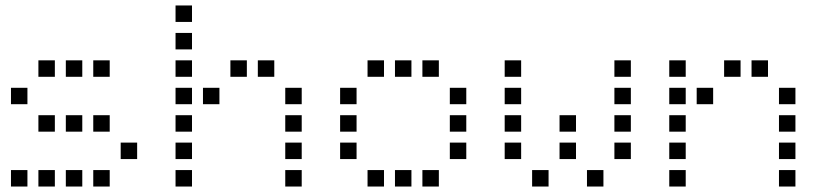

<svg xmlns="http://www.w3.org/2000/svg" viewBox="-20 -700 3040 700"><path d="M121 -480Q120 -480 120 -480Q120 -480 120 -479V-421Q120 -420 120 -420Q120 -420 121 -420H179Q180 -420 180 -420Q180 -420 180 -421V-479Q180 -480 180 -480Q180 -480 179 -480ZM221 -480Q220 -480 220 -480Q220 -480 220 -479V-421Q220 -420 220 -420Q220 -420 221 -420H279Q280 -420 280 -420Q280 -420 280 -421V-479Q280 -480 280 -480Q280 -480 279 -480ZM321 -480Q320 -480 320 -480Q320 -480 320 -479V-421Q320 -420 320 -420Q320 -420 321 -420H379Q380 -420 380 -420Q380 -420 380 -421V-479Q380 -480 380 -480Q380 -480 379 -480ZM21 -380Q20 -380 20 -380Q20 -380 20 -379V-321Q20 -320 20 -320Q20 -320 21 -320H79Q80 -320 80 -320Q80 -320 80 -321V-379Q80 -380 80 -380Q80 -380 79 -380ZM121 -280Q120 -280 120 -280Q120 -280 120 -279V-221Q120 -220 120 -220Q120 -220 121 -220H179Q180 -220 180 -220Q180 -220 180 -221V-279Q180 -280 180 -280Q180 -280 179 -280ZM221 -280Q220 -280 220 -280Q220 -280 220 -279V-221Q220 -220 220 -220Q220 -220 221 -220H279Q280 -220 280 -220Q280 -220 280 -221V-279Q280 -280 280 -280Q280 -280 279 -280ZM321 -280Q320 -280 320 -280Q320 -280 320 -279V-221Q320 -220 320 -220Q320 -220 321 -220H379Q380 -220 380 -220Q380 -220 380 -221V-279Q380 -280 380 -280Q380 -280 379 -280ZM421 -180Q420 -180 420 -180Q420 -180 420 -179V-121Q420 -120 420 -120Q420 -120 421 -120H479Q480 -120 480 -120Q480 -120 480 -121V-179Q480 -180 480 -180Q480 -180 479 -180ZM21 -80Q20 -80 20 -80Q20 -80 20 -79V-21Q20 -20 20 -20Q20 -20 21 -20H79Q80 -20 80 -20Q80 -20 80 -21V-79Q80 -80 80 -80Q80 -80 79 -80ZM121 -80Q120 -80 120 -80Q120 -80 120 -79V-21Q120 -20 120 -20Q120 -20 121 -20H179Q180 -20 180 -20Q180 -20 180 -21V-79Q180 -80 180 -80Q180 -80 179 -80ZM221 -80Q220 -80 220 -80Q220 -80 220 -79V-21Q220 -20 220 -20Q220 -20 221 -20H279Q280 -20 280 -20Q280 -20 280 -21V-79Q280 -80 280 -80Q280 -80 279 -80ZM321 -80Q320 -80 320 -80Q320 -80 320 -79V-21Q320 -20 320 -20Q320 -20 321 -20H379Q380 -20 380 -20Q380 -20 380 -21V-79Q380 -80 380 -80Q380 -80 379 -80Z M621 -680Q620 -680 620 -680Q620 -680 620 -679V-621Q620 -620 620 -620Q620 -620 621 -620H679Q680 -620 680 -620Q680 -620 680 -621V-679Q680 -680 680 -680Q680 -680 679 -680ZM621 -580Q620 -580 620 -580Q620 -580 620 -579V-521Q620 -520 620 -520Q620 -520 621 -520H679Q680 -520 680 -520Q680 -520 680 -521V-579Q680 -580 680 -580Q680 -580 679 -580ZM621 -480Q620 -480 620 -480Q620 -480 620 -479V-421Q620 -420 620 -420Q620 -420 621 -420H679Q680 -420 680 -420Q680 -420 680 -421V-479Q680 -480 680 -480Q680 -480 679 -480ZM821 -480Q820 -480 820 -480Q820 -480 820 -479V-421Q820 -420 820 -420Q820 -420 821 -420H879Q880 -420 880 -420Q880 -420 880 -421V-479Q880 -480 880 -480Q880 -480 879 -480ZM921 -480Q920 -480 920 -480Q920 -480 920 -479V-421Q920 -420 920 -420Q920 -420 921 -420H979Q980 -420 980 -420Q980 -420 980 -421V-479Q980 -480 980 -480Q980 -480 979 -480ZM621 -380Q620 -380 620 -380Q620 -380 620 -379V-321Q620 -320 620 -320Q620 -320 621 -320H679Q680 -320 680 -320Q680 -320 680 -321V-379Q680 -380 680 -380Q680 -380 679 -380ZM721 -380Q720 -380 720 -380Q720 -380 720 -379V-321Q720 -320 720 -320Q720 -320 721 -320H779Q780 -320 780 -320Q780 -320 780 -321V-379Q780 -380 780 -380Q780 -380 779 -380ZM1021 -380Q1020 -380 1020 -380Q1020 -380 1020 -379V-321Q1020 -320 1020 -320Q1020 -320 1021 -320H1079Q1080 -320 1080 -320Q1080 -320 1080 -321V-379Q1080 -380 1080 -380Q1080 -380 1079 -380ZM621 -280Q620 -280 620 -280Q620 -280 620 -279V-221Q620 -220 620 -220Q620 -220 621 -220H679Q680 -220 680 -220Q680 -220 680 -221V-279Q680 -280 680 -280Q680 -280 679 -280ZM1021 -280Q1020 -280 1020 -280Q1020 -280 1020 -279V-221Q1020 -220 1020 -220Q1020 -220 1021 -220H1079Q1080 -220 1080 -220Q1080 -220 1080 -221V-279Q1080 -280 1080 -280Q1080 -280 1079 -280ZM621 -180Q620 -180 620 -180Q620 -180 620 -179V-121Q620 -120 620 -120Q620 -120 621 -120H679Q680 -120 680 -120Q680 -120 680 -121V-179Q680 -180 680 -180Q680 -180 679 -180ZM1021 -180Q1020 -180 1020 -180Q1020 -180 1020 -179V-121Q1020 -120 1020 -120Q1020 -120 1021 -120H1079Q1080 -120 1080 -120Q1080 -120 1080 -121V-179Q1080 -180 1080 -180Q1080 -180 1079 -180ZM621 -80Q620 -80 620 -80Q620 -80 620 -79V-21Q620 -20 620 -20Q620 -20 621 -20H679Q680 -20 680 -20Q680 -20 680 -21V-79Q680 -80 680 -80Q680 -80 679 -80ZM1021 -80Q1020 -80 1020 -80Q1020 -80 1020 -79V-21Q1020 -20 1020 -20Q1020 -20 1021 -20H1079Q1080 -20 1080 -20Q1080 -20 1080 -21V-79Q1080 -80 1080 -80Q1080 -80 1079 -80Z M1321 -480Q1320 -480 1320 -480Q1320 -480 1320 -479V-421Q1320 -420 1320 -420Q1320 -420 1321 -420H1379Q1380 -420 1380 -420Q1380 -420 1380 -421V-479Q1380 -480 1380 -480Q1380 -480 1379 -480ZM1421 -480Q1420 -480 1420 -480Q1420 -480 1420 -479V-421Q1420 -420 1420 -420Q1420 -420 1421 -420H1479Q1480 -420 1480 -420Q1480 -420 1480 -421V-479Q1480 -480 1480 -480Q1480 -480 1479 -480ZM1521 -480Q1520 -480 1520 -480Q1520 -480 1520 -479V-421Q1520 -420 1520 -420Q1520 -420 1521 -420H1579Q1580 -420 1580 -420Q1580 -420 1580 -421V-479Q1580 -480 1580 -480Q1580 -480 1579 -480ZM1221 -380Q1220 -380 1220 -380Q1220 -380 1220 -379V-321Q1220 -320 1220 -320Q1220 -320 1221 -320H1279Q1280 -320 1280 -320Q1280 -320 1280 -321V-379Q1280 -380 1280 -380Q1280 -380 1279 -380ZM1621 -380Q1620 -380 1620 -380Q1620 -380 1620 -379V-321Q1620 -320 1620 -320Q1620 -320 1621 -320H1679Q1680 -320 1680 -320Q1680 -320 1680 -321V-379Q1680 -380 1680 -380Q1680 -380 1679 -380ZM1221 -280Q1220 -280 1220 -280Q1220 -280 1220 -279V-221Q1220 -220 1220 -220Q1220 -220 1221 -220H1279Q1280 -220 1280 -220Q1280 -220 1280 -221V-279Q1280 -280 1280 -280Q1280 -280 1279 -280ZM1621 -280Q1620 -280 1620 -280Q1620 -280 1620 -279V-221Q1620 -220 1620 -220Q1620 -220 1621 -220H1679Q1680 -220 1680 -220Q1680 -220 1680 -221V-279Q1680 -280 1680 -280Q1680 -280 1679 -280ZM1221 -180Q1220 -180 1220 -180Q1220 -180 1220 -179V-121Q1220 -120 1220 -120Q1220 -120 1221 -120H1279Q1280 -120 1280 -120Q1280 -120 1280 -121V-179Q1280 -180 1280 -180Q1280 -180 1279 -180ZM1621 -180Q1620 -180 1620 -180Q1620 -180 1620 -179V-121Q1620 -120 1620 -120Q1620 -120 1621 -120H1679Q1680 -120 1680 -120Q1680 -120 1680 -121V-179Q1680 -180 1680 -180Q1680 -180 1679 -180ZM1321 -80Q1320 -80 1320 -80Q1320 -80 1320 -79V-21Q1320 -20 1320 -20Q1320 -20 1321 -20H1379Q1380 -20 1380 -20Q1380 -20 1380 -21V-79Q1380 -80 1380 -80Q1380 -80 1379 -80ZM1421 -80Q1420 -80 1420 -80Q1420 -80 1420 -79V-21Q1420 -20 1420 -20Q1420 -20 1421 -20H1479Q1480 -20 1480 -20Q1480 -20 1480 -21V-79Q1480 -80 1480 -80Q1480 -80 1479 -80ZM1521 -80Q1520 -80 1520 -80Q1520 -80 1520 -79V-21Q1520 -20 1520 -20Q1520 -20 1521 -20H1579Q1580 -20 1580 -20Q1580 -20 1580 -21V-79Q1580 -80 1580 -80Q1580 -80 1579 -80Z M1821 -480Q1820 -480 1820 -480Q1820 -480 1820 -479V-421Q1820 -420 1820 -420Q1820 -420 1821 -420H1879Q1880 -420 1880 -420Q1880 -420 1880 -421V-479Q1880 -480 1880 -480Q1880 -480 1879 -480ZM2221 -480Q2220 -480 2220 -480Q2220 -480 2220 -479V-421Q2220 -420 2220 -420Q2220 -420 2221 -420H2279Q2280 -420 2280 -420Q2280 -420 2280 -421V-479Q2280 -480 2280 -480Q2280 -480 2279 -480ZM1821 -380Q1820 -380 1820 -380Q1820 -380 1820 -379V-321Q1820 -320 1820 -320Q1820 -320 1821 -320H1879Q1880 -320 1880 -320Q1880 -320 1880 -321V-379Q1880 -380 1880 -380Q1880 -380 1879 -380ZM2221 -380Q2220 -380 2220 -380Q2220 -380 2220 -379V-321Q2220 -320 2220 -320Q2220 -320 2221 -320H2279Q2280 -320 2280 -320Q2280 -320 2280 -321V-379Q2280 -380 2280 -380Q2280 -380 2279 -380ZM1821 -280Q1820 -280 1820 -280Q1820 -280 1820 -279V-221Q1820 -220 1820 -220Q1820 -220 1821 -220H1879Q1880 -220 1880 -220Q1880 -220 1880 -221V-279Q1880 -280 1880 -280Q1880 -280 1879 -280ZM2021 -280Q2020 -280 2020 -280Q2020 -280 2020 -279V-221Q2020 -220 2020 -220Q2020 -220 2021 -220H2079Q2080 -220 2080 -220Q2080 -220 2080 -221V-279Q2080 -280 2080 -280Q2080 -280 2079 -280ZM2221 -280Q2220 -280 2220 -280Q2220 -280 2220 -279V-221Q2220 -220 2220 -220Q2220 -220 2221 -220H2279Q2280 -220 2280 -220Q2280 -220 2280 -221V-279Q2280 -280 2280 -280Q2280 -280 2279 -280ZM1821 -180Q1820 -180 1820 -180Q1820 -180 1820 -179V-121Q1820 -120 1820 -120Q1820 -120 1821 -120H1879Q1880 -120 1880 -120Q1880 -120 1880 -121V-179Q1880 -180 1880 -180Q1880 -180 1879 -180ZM2021 -180Q2020 -180 2020 -180Q2020 -180 2020 -179V-121Q2020 -120 2020 -120Q2020 -120 2021 -120H2079Q2080 -120 2080 -120Q2080 -120 2080 -121V-179Q2080 -180 2080 -180Q2080 -180 2079 -180ZM2221 -180Q2220 -180 2220 -180Q2220 -180 2220 -179V-121Q2220 -120 2220 -120Q2220 -120 2221 -120H2279Q2280 -120 2280 -120Q2280 -120 2280 -121V-179Q2280 -180 2280 -180Q2280 -180 2279 -180ZM1921 -80Q1920 -80 1920 -80Q1920 -80 1920 -79V-21Q1920 -20 1920 -20Q1920 -20 1921 -20H1979Q1980 -20 1980 -20Q1980 -20 1980 -21V-79Q1980 -80 1980 -80Q1980 -80 1979 -80ZM2121 -80Q2120 -80 2120 -80Q2120 -80 2120 -79V-21Q2120 -20 2120 -20Q2120 -20 2121 -20H2179Q2180 -20 2180 -20Q2180 -20 2180 -21V-79Q2180 -80 2180 -80Q2180 -80 2179 -80Z M2421 -480Q2420 -480 2420 -480Q2420 -480 2420 -479V-421Q2420 -420 2420 -420Q2420 -420 2421 -420H2479Q2480 -420 2480 -420Q2480 -420 2480 -421V-479Q2480 -480 2480 -480Q2480 -480 2479 -480ZM2621 -480Q2620 -480 2620 -480Q2620 -480 2620 -479V-421Q2620 -420 2620 -420Q2620 -420 2621 -420H2679Q2680 -420 2680 -420Q2680 -420 2680 -421V-479Q2680 -480 2680 -480Q2680 -480 2679 -480ZM2721 -480Q2720 -480 2720 -480Q2720 -480 2720 -479V-421Q2720 -420 2720 -420Q2720 -420 2721 -420H2779Q2780 -420 2780 -420Q2780 -420 2780 -421V-479Q2780 -480 2780 -480Q2780 -480 2779 -480ZM2421 -380Q2420 -380 2420 -380Q2420 -380 2420 -379V-321Q2420 -320 2420 -320Q2420 -320 2421 -320H2479Q2480 -320 2480 -320Q2480 -320 2480 -321V-379Q2480 -380 2480 -380Q2480 -380 2479 -380ZM2521 -380Q2520 -380 2520 -380Q2520 -380 2520 -379V-321Q2520 -320 2520 -320Q2520 -320 2521 -320H2579Q2580 -320 2580 -320Q2580 -320 2580 -321V-379Q2580 -380 2580 -380Q2580 -380 2579 -380ZM2821 -380Q2820 -380 2820 -380Q2820 -380 2820 -379V-321Q2820 -320 2820 -320Q2820 -320 2821 -320H2879Q2880 -320 2880 -320Q2880 -320 2880 -321V-379Q2880 -380 2880 -380Q2880 -380 2879 -380ZM2421 -280Q2420 -280 2420 -280Q2420 -280 2420 -279V-221Q2420 -220 2420 -220Q2420 -220 2421 -220H2479Q2480 -220 2480 -220Q2480 -220 2480 -221V-279Q2480 -280 2480 -280Q2480 -280 2479 -280ZM2821 -280Q2820 -280 2820 -280Q2820 -280 2820 -279V-221Q2820 -220 2820 -220Q2820 -220 2821 -220H2879Q2880 -220 2880 -220Q2880 -220 2880 -221V-279Q2880 -280 2880 -280Q2880 -280 2879 -280ZM2421 -180Q2420 -180 2420 -180Q2420 -180 2420 -179V-121Q2420 -120 2420 -120Q2420 -120 2421 -120H2479Q2480 -120 2480 -120Q2480 -120 2480 -121V-179Q2480 -180 2480 -180Q2480 -180 2479 -180ZM2821 -180Q2820 -180 2820 -180Q2820 -180 2820 -179V-121Q2820 -120 2820 -120Q2820 -120 2821 -120H2879Q2880 -120 2880 -120Q2880 -120 2880 -121V-179Q2880 -180 2880 -180Q2880 -180 2879 -180ZM2421 -80Q2420 -80 2420 -80Q2420 -80 2420 -79V-21Q2420 -20 2420 -20Q2420 -20 2421 -20H2479Q2480 -20 2480 -20Q2480 -20 2480 -21V-79Q2480 -80 2480 -80Q2480 -80 2479 -80ZM2821 -80Q2820 -80 2820 -80Q2820 -80 2820 -79V-21Q2820 -20 2820 -20Q2820 -20 2821 -20H2879Q2880 -20 2880 -20Q2880 -20 2880 -21V-79Q2880 -80 2880 -80Q2880 -80 2879 -80Z"/></svg>

Font: Doto Medium
Style: Regular
Weight: 500
Monospace: yes
Version: Version 1.000